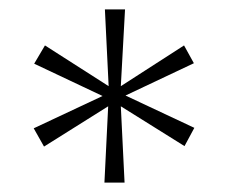

<svg xmlns="http://www.w3.org/2000/svg" viewBox="-20 -737 487 410"><path d="M203 -347 211 -510 74 -424 52 -463 199 -532 53 -601 76 -640 212 -553 204 -717H247L238 -553L373 -640L394 -602L248 -533L395 -464L374 -425L238 -510L246 -347Z"/></svg>

Font: DM Sans 36pt ExtraLight
Style: Regular
Weight: 250
Designer: Colophon Foundry, Jonny Pinhorn
Foundry: Colophon Foundry
Version: Version 4.004;gftools[0.9.30]